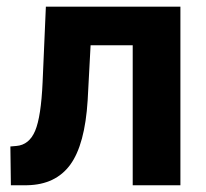

<svg xmlns="http://www.w3.org/2000/svg" viewBox="-20 -548 608 568"><path d="M115.7 -528.3 106 -304.2C103 -236.8 95.7 -189 84 -161.1C72.3 -133.3 53.7 -118.2 28.3 -116.2L10.7 -114.7L12.2 0H60.1C116.7 -1 159.2 -21.5 188 -61C216.8 -100.6 233.9 -164.1 239.3 -251L248 -414.1H372.6V0H513.7V-528.3Z"/></svg>

Font: Roboto
Style: Bold
Weight: 700
Designer: Google
Version: Version 2.137; 2017